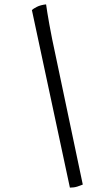

<svg xmlns="http://www.w3.org/2000/svg" viewBox="-20 -769 495 879"><path d="M300 90 126 -723Q132 -729 148.5 -737.5Q165 -746 191 -749Q195 -719 206 -657Q217 -595 235 -513L359 76Q350 80 334.5 85Q319 90 300 90Z"/></svg>

Font: Texturina
Style: Italic
Weight: 400
Italic angle: -11°
Designer: Guillermo Torres Carreño
Foundry: Omnibus-Type
Version: Version 1.002; ttfautohint (v1.8.3)